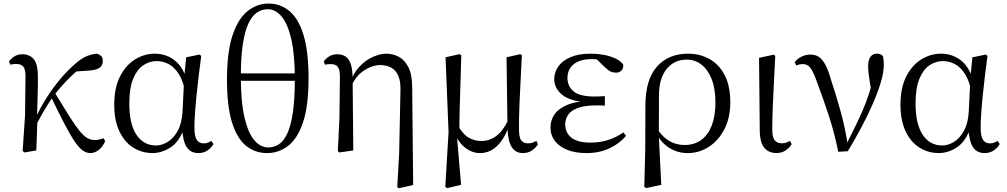

<svg xmlns="http://www.w3.org/2000/svg" viewBox="-20 -825 5524 1053"><path d="M114 11.1 104.2 3.1 117.3 -191.8 119.8 -402.2Q120.6 -443.1 108.6 -458.6Q96.6 -474.2 68.2 -474.2Q59.6 -474.2 52 -473.3Q44.3 -472.4 36.5 -470.4L29.1 -488Q40.4 -503.6 58.7 -515.5Q77 -527.4 101.6 -527.4Q144.5 -527.4 166.7 -498.4Q188.9 -469.3 187.9 -397.8Q187.9 -346.1 186.1 -289.8Q184.3 -233.4 182.8 -177.6L185 -174.4Q183.8 -130 182.4 -86.7Q181.1 -43.4 179.1 0ZM172.7 -128.6 158.1 -155.3H165.2L172.1 -171Q200 -232.9 236.3 -289.9Q272.5 -346.8 313.6 -395.1Q354.8 -443.4 396.1 -478.1Q430.9 -507.7 458.9 -518.4Q486.8 -529 511.7 -530.6Q524.6 -527.2 534.2 -518.5Q543.7 -509.8 543.7 -489.9Q543.7 -464.7 524.8 -452.6Q505.9 -440.5 468.1 -437.9L378.1 -431.6L450.1 -474.7Q405.4 -441.2 362.4 -399.5Q319.4 -357.7 274.8 -300.4L269.2 -293.4Q251.3 -266.1 236.9 -243.4Q222.6 -220.8 207.8 -194.4Q193 -168.1 172.7 -128.6ZM475.4 14.6Q453.6 14.6 432.9 -0.4Q412.3 -15.4 388.6 -50.5Q364.8 -85.6 333.6 -145.5Q302.4 -205.4 258.8 -295.8L280 -317.2Q327.7 -238.7 359.9 -188Q392 -137.3 415.2 -108.6Q438.4 -79.9 457.8 -68.5Q477.2 -57.1 499.3 -57.1Q514 -57.1 526.9 -60.3Q539.9 -63.4 548.5 -67L556.9 -50.7Q543.1 -19.1 520.9 -2.2Q498.7 14.6 475.4 14.6Z M816.8 14.4Q756.7 14.4 708.8 -16.7Q660.9 -47.8 633.7 -107.2Q606.5 -166.5 606.5 -250.6Q606.5 -344.2 638.6 -406.4Q670.6 -468.5 721.3 -499.6Q772.1 -530.6 828.2 -530.6Q895.2 -530.6 943.5 -489.4Q991.8 -448.1 1011.7 -358.5H1019.3L997.5 -312.6Q985.5 -379.3 961.1 -418.1Q936.6 -456.9 905.2 -473.4Q873.8 -490 839.7 -490Q799.8 -490 765.5 -467Q731.2 -444 710.2 -392.9Q689.2 -341.7 689.2 -257.8Q689.2 -144.9 728.3 -86Q767.4 -27.2 835.4 -27.2Q867.3 -27.2 899 -46.2Q930.8 -65.2 954.1 -106.4Q977.3 -147.6 981.1 -212.9L990.4 -403.1L1001 -510.5L1073.8 -525.8L1083.8 -518.4Q1076.4 -466.9 1069.8 -410.4Q1063.2 -353.9 1057.7 -299.8Q1052.2 -245.7 1049.2 -200.8Q1046.2 -155.9 1046.2 -126.6Q1046.2 -76.9 1059.2 -57.8Q1072.2 -38.7 1096.6 -38.7Q1110.4 -38.7 1120.2 -42.6Q1130 -46.5 1139.5 -52L1150.8 -34.9Q1138.5 -13.4 1117.2 0.6Q1095.9 14.6 1068.4 14.6Q1026 14.6 1004.4 -17.4Q982.8 -49.4 978.1 -127.8L990.9 -128.2Q966.3 -50.9 917.8 -18.3Q869.4 14.4 816.8 14.4Z M1444.8 14.6Q1379.5 14.6 1329.8 -25.2Q1280.1 -65.1 1252.5 -153.5Q1224.8 -241.9 1224.8 -387.6Q1224.8 -539.7 1255.4 -631.3Q1285.9 -723 1337.9 -764.2Q1389.9 -805.5 1452.9 -805.5Q1519 -805.5 1568.5 -763.4Q1618 -721.4 1645.1 -631.3Q1672.2 -541.2 1672.2 -394.7Q1672.2 -244 1642 -154.5Q1611.8 -64.9 1560.4 -25.1Q1509 14.6 1444.8 14.6ZM1451.3 -16.4Q1483.4 -16.4 1510 -34Q1536.6 -51.6 1556.1 -93.8Q1575.6 -135.9 1586.3 -208.6Q1597 -281.2 1597 -390.5Q1597 -525 1577.7 -609.4Q1558.5 -693.8 1524.8 -734.1Q1491.1 -774.4 1448.8 -774.4Q1416.7 -774.4 1389.5 -756.5Q1362.3 -738.7 1342.7 -696.9Q1323 -655.1 1312 -583.7Q1300.9 -512.3 1300.9 -404.9Q1300.9 -265.7 1321 -180.2Q1341.2 -94.6 1375 -55.5Q1408.8 -16.4 1451.3 -16.4ZM1252.2 -381.9V-422.4H1648.1V-381.9Z M1832.8 3.5 1841.6 -177.6 1844.2 -402.8Q1844.2 -443.1 1832.8 -458.2Q1821.4 -473.4 1794.3 -473.4Q1786.5 -473.4 1778.8 -472.9Q1771.1 -472.4 1762.3 -470.4L1755.5 -487.8Q1766 -503.4 1784.9 -515.4Q1803.8 -527.4 1830.2 -527.4Q1856.1 -527.4 1874.8 -515.5Q1893.4 -503.6 1903.6 -474.1Q1913.8 -444.6 1914 -389.8V-385.8L1917.6 0L1841.6 11.1ZM2158.8 201.4 2169.1 15.9 2176.3 -330.8Q2177.5 -380.7 2163.8 -410.8Q2150 -440.8 2124.7 -454.5Q2099.3 -468.2 2065.2 -468.2Q2023.8 -468.2 1979.4 -440.4Q1935.1 -412.7 1908.1 -356.3L1897.9 -366.7H1900.1Q1916.4 -422.5 1950.8 -459Q1985.1 -495.5 2025.3 -513Q2065.4 -530.6 2097.3 -530.6Q2134.7 -530.6 2167.1 -513.5Q2199.5 -496.4 2220.1 -455.9Q2240.6 -415.3 2240.6 -345.2L2245.9 189.8L2167.8 207.4Z M2422.1 199.8 2440.1 -100.8 2423.5 -510.9 2500.5 -528 2509.9 -521.8Q2507.7 -440.4 2505.7 -378.9Q2503.7 -317.5 2502.3 -269.3Q2500.9 -221.2 2500 -181.2Q2499.1 -141.2 2499.1 -101.7L2485.7 -82.8L2508.7 188.8L2432.5 206.6ZM2847.5 14.6Q2806.5 14.6 2785.8 -19.3Q2765.1 -53.3 2763.2 -125.3V-128.5L2758 -510.9L2834.3 -528L2842.1 -521.8Q2837.7 -435.6 2834.7 -372.5Q2831.7 -309.5 2829.4 -263.6Q2827.1 -217.8 2826.7 -183.5Q2826.3 -149.2 2826.3 -119.2Q2826.3 -70.5 2839 -54.7Q2851.7 -38.9 2876.7 -38.9Q2891.1 -38.9 2901.8 -43.1Q2912.4 -47.3 2922 -52L2930.1 -33.6Q2918.2 -13.7 2897.1 0.5Q2876 14.6 2847.5 14.6ZM2611.6 14.6Q2569.3 14.6 2530.7 -15.3Q2492.1 -45.3 2474.7 -96.8H2472.5L2491.8 -136.8Q2517.6 -89.2 2549.8 -70.5Q2582.1 -51.8 2620.3 -51.8Q2665.9 -51.8 2702.6 -79.9Q2739.3 -108 2768 -167.6L2780.6 -155.4H2778.2Q2754.3 -74.8 2711.9 -30.1Q2669.5 14.6 2611.6 14.6Z M3195.3 14.6Q3137 14.6 3092.7 -2.5Q3048.3 -19.6 3023.7 -51.5Q2999.1 -83.4 2999.1 -126.7Q2999.1 -165.3 3020.9 -197.3Q3042.7 -229.3 3090.5 -249.5Q3138.3 -269.8 3215.7 -271.6V-263.4Q3112.9 -266.8 3066.3 -302.9Q3019.7 -339 3019.7 -390.7Q3019.7 -428.3 3041.7 -460Q3063.6 -491.8 3108.1 -511.2Q3152.6 -530.6 3219.8 -530.6Q3255.9 -530.6 3290.4 -524.4Q3325 -518.1 3353.3 -505.3Q3381.6 -492.4 3397.6 -471.9Q3400.2 -450.8 3388.8 -438.7Q3377.5 -426.5 3359.6 -426.5Q3342.7 -426.5 3329.7 -432.4Q3316.7 -438.4 3296.9 -456.8L3239.6 -512.6L3295.7 -511.5L3305 -491.9Q3279.4 -496.3 3261.7 -498.5Q3244.1 -500.7 3224.7 -500.7Q3160 -500.7 3126 -472.4Q3092.1 -444.1 3092.1 -397.6Q3092.1 -351.6 3126 -323.6Q3159.8 -295.7 3241.2 -295.7Q3253.3 -295.7 3266.2 -296.2Q3279.1 -296.7 3297.3 -297.7V-245.7Q3277.9 -246.9 3268.4 -246.9Q3259 -246.9 3250.6 -246.9Q3185.1 -246.9 3148.1 -232.6Q3111.1 -218.4 3095.6 -195.2Q3080 -172 3080 -143.3Q3080 -95.8 3114.7 -69.3Q3149.4 -42.9 3219.6 -42.9Q3270.3 -42.9 3315.3 -57.2Q3360.3 -71.5 3398.9 -98.8L3413.3 -80.5Q3379.8 -38.9 3323.8 -12.1Q3267.9 14.6 3195.3 14.6Z M3513.6 199.6 3518.8 -5.5 3519.6 -245.2Q3519.6 -388.7 3582.9 -459.6Q3646.3 -530.6 3753 -530.6Q3819.7 -530.6 3872.2 -500.8Q3924.7 -471 3954.9 -411.9Q3985.2 -352.7 3985.2 -264.3Q3985.2 -178.8 3952.7 -116.2Q3920.2 -53.6 3867.1 -19.5Q3814 14.6 3752.2 14.6Q3695.7 14.6 3649.5 -14.7Q3603.4 -44.1 3577.4 -97.7H3574L3587.8 -113.1Q3614.3 -73.6 3650.9 -51.7Q3687.6 -29.8 3734.7 -29.8Q3787.4 -29.8 3825.1 -56.9Q3862.8 -83.9 3883.3 -136.1Q3903.7 -188.2 3903.7 -263.1Q3903.7 -339.4 3882.8 -391.7Q3861.8 -443.9 3826.5 -471Q3791.2 -498 3747.3 -498Q3677.8 -498 3636.4 -447.1Q3595.1 -396.2 3594.1 -306.4L3593.3 -94.1L3592.8 -84.8L3606.7 188.8L3524.2 206.4Z M4237.8 14.4Q4196.3 14.4 4171.7 -14.5Q4147.2 -43.4 4146.8 -111.9L4142.9 -507.9L4223 -525L4231.8 -518.8Q4227.3 -430.3 4224.2 -367.2Q4221.1 -304.2 4219.1 -259Q4217.1 -213.9 4216.2 -180.2Q4215.3 -146.5 4215.3 -117.6Q4215.3 -70.5 4229.4 -54.8Q4243.4 -39.1 4267 -39.1Q4281.8 -39.1 4292.5 -43.2Q4303.3 -47.3 4312.9 -52L4321.8 -34.8Q4312.5 -16.9 4290.5 -1.3Q4268.5 14.4 4237.8 14.4Z M4577.3 7.3Q4555.3 -100.7 4524.6 -193.6Q4493.8 -286.5 4463.7 -367.2Q4442.2 -428.8 4425.7 -451.1Q4409.3 -473.5 4384.8 -473.5Q4362.8 -473.5 4346.8 -465.5L4338.6 -484.2Q4353.3 -503.8 4376.8 -514.8Q4400.4 -525.8 4423.8 -525.8Q4452.3 -525.8 4471.9 -512.4Q4491.4 -498.9 4507.3 -468.4Q4523.3 -437.9 4537.9 -386.3Q4564.8 -305.9 4590.7 -212.5Q4616.6 -119.1 4630.2 -22.3H4615.7L4622.1 -33.8Q4648.7 -86.9 4671.2 -132.7Q4693.7 -178.4 4712.6 -222.6Q4731.6 -266.8 4747.3 -315.8Q4762.9 -364.7 4776.7 -423.6L4763.7 -295.2Q4752.9 -355.7 4747 -395.9Q4741.1 -436.1 4741.1 -462Q4741.1 -495.7 4753.8 -513.3Q4766.5 -530.8 4789.9 -530.8Q4801.8 -530.8 4809.2 -527.2Q4816.5 -523.6 4822.4 -516.7Q4825.1 -505.4 4826.1 -494.5Q4827.1 -483.5 4827.1 -469.6Q4827.1 -427.2 4810.1 -371.4Q4793.2 -315.7 4765.2 -252.2Q4737.2 -188.7 4702.1 -122.9Q4667 -57.2 4629.8 4.4Z M5128.8 14.4Q5068.7 14.4 5020.8 -16.7Q4972.9 -47.8 4945.7 -107.2Q4918.5 -166.5 4918.5 -250.6Q4918.5 -344.2 4950.6 -406.4Q4982.6 -468.5 5033.3 -499.6Q5084.1 -530.6 5140.2 -530.6Q5207.2 -530.6 5255.5 -489.4Q5303.8 -448.1 5323.7 -358.5H5331.3L5309.5 -312.6Q5297.5 -379.3 5273.1 -418.1Q5248.6 -456.9 5217.2 -473.4Q5185.8 -490 5151.7 -490Q5111.8 -490 5077.5 -467Q5043.2 -444 5022.2 -392.9Q5001.2 -341.7 5001.2 -257.8Q5001.2 -144.9 5040.3 -86Q5079.4 -27.2 5147.4 -27.2Q5179.3 -27.2 5211 -46.2Q5242.8 -65.2 5266.1 -106.4Q5289.3 -147.6 5293.1 -212.9L5302.4 -403.1L5313 -510.5L5385.8 -525.8L5395.8 -518.4Q5388.4 -466.9 5381.8 -410.4Q5375.2 -353.9 5369.7 -299.8Q5364.2 -245.7 5361.2 -200.8Q5358.2 -155.9 5358.2 -126.6Q5358.2 -76.9 5371.2 -57.8Q5384.2 -38.7 5408.6 -38.7Q5422.4 -38.7 5432.2 -42.6Q5442 -46.5 5451.5 -52L5462.8 -34.9Q5450.5 -13.4 5429.2 0.6Q5407.9 14.6 5380.4 14.6Q5338 14.6 5316.4 -17.4Q5294.8 -49.4 5290.1 -127.8L5302.9 -128.2Q5278.3 -50.9 5229.8 -18.3Q5181.4 14.4 5128.8 14.4Z"/></svg>

Font: Noto Serif SC
Style: Regular
Weight: 200
Designer: Ryoko NISHIZUKA 西塚涼子 (kana & ideographs); Frank Grießhammer (Latin, Greek & Cyrillic); Wenlong ZHANG 张文龙 (bopomofo); San
Foundry: Adobe
Version: Version 2.001;hotconv 1.1.0;makeotfexe 2.6.0